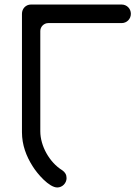

<svg xmlns="http://www.w3.org/2000/svg" viewBox="-20 -809 598 848"><path d="M117 -789C94 -789 77 -771 77 -748V-225C77 -169 96 -119 124 -75C145 -41 197 19 233 19C256 19 274 -1 274 -22C274 -37 268 -48 255 -57C198 -92 158 -165 158 -229V-672C158 -691 174 -707 193 -707H517C540 -707 558 -725 558 -748C558 -771 540 -789 517 -789Z"/></svg>

Font: Fabada
Style: Regular
Weight: 400
Designer: deFharo
Foundry: deFharo.com
Version: Version 4.000 2011 initial release